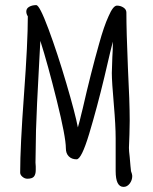

<svg xmlns="http://www.w3.org/2000/svg" viewBox="-20 -680 601 752"><path d="M433 -10V-74V-138Q433 -188 426 -269Q418 -360 418 -394L420 -456Q422 -483 422 -517Q418 -504 389 -379Q360 -258 329 -155Q299 -56 280 -56Q261 -56 249.5 -67.5Q238 -79 238 -99Q238 -143 202.5 -286Q167 -429 138 -520L132 -407Q124 -264 121 -169Q119 -77 119 -43Q119 -35 120 -28V-14Q120 3 113 11.5Q106 20 87 20Q77 20 68 12.5Q59 5 59 -4Q59 -106 74 -310Q89 -514 89 -616Q83 -625 83 -635Q83 -647 94.5 -653.5Q106 -660 122 -660Q135 -660 170 -566Q205 -472 240 -353Q275 -234 285 -181Q293 -208 298 -231L304 -255Q336 -395 368 -508Q387 -577 405 -616Q423 -658 438 -658Q452 -658 463.5 -650.5Q475 -643 475 -631Q475 -559 481 -415Q488 -281 488 -207L487 -154L485 -101Q485 -89 488 -65L491 -30Q492 -21 492.5 -16Q493 -11 493 -10Q498 3 498 9Q498 26 488 39Q478 52 464 52Q433 52 433 -10Z"/></svg>

Font: Amatic SC
Style: Bold
Weight: 700
Designer: Multiple Designers
Foundry: Vernon Adams
Version: Version 2.505